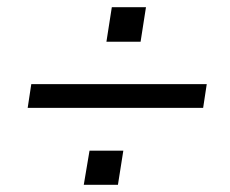

<svg xmlns="http://www.w3.org/2000/svg" viewBox="-20 -552 640 534"><path d="M57 -252 67 -318H555L545 -252ZM213 -38 229 -133H323L308 -38ZM276 -436 291 -532H386L371 -436Z"/></svg>

Font: Nunito Sans 7pt
Style: Italic
Weight: 400
Italic angle: -9°
Designer: Vernon Adams
Foundry: Vernon Adams
Version: Version 3.101;gftools[0.9.27]